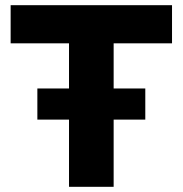

<svg xmlns="http://www.w3.org/2000/svg" viewBox="-20 -720 704 740"><path d="M246 0V-259H124V-379H246V-553H21V-700H643V-553H418V-379H540V-259H418V0Z"/></svg>

Font: Red Hat Text VF
Style: Regular
Weight: 400
Designer: Pentagram, MCKL
Foundry: Pentagram, MCKL
Version: Version 1.023